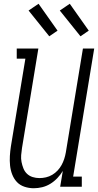

<svg xmlns="http://www.w3.org/2000/svg" viewBox="-20 -993 521 1021"><path d="M159 8Q134 8 110 0Q86 -8 70 -25Q54 -42 45 -65Q36 -88 33.5 -113Q31 -138 32.5 -163.5Q34 -189 38 -215L115 -681H69V-735H184L97 -206Q94 -187 92.5 -168Q91 -149 94.5 -131.5Q98 -114 104.5 -97.5Q111 -81 123.5 -69Q136 -57 153.5 -51.5Q171 -46 190 -46Q207 -46 224.5 -50Q242 -54 258 -63.5Q274 -73 286.5 -86.5Q299 -100 307.5 -115.5Q316 -131 321.5 -148Q327 -165 330 -182L421 -735H481L369 -54H415V0H300L314 -84Q302 -64 285 -46Q268 -28 247.5 -15.5Q227 -3 204.5 2.5Q182 8 159 8ZM408 -800 298 -937 351 -973 452 -830ZM242 -800 132 -937 185 -973 286 -830Z"/></svg>

Font: Iosevka QP Light
Style: Italic
Weight: 300
Italic angle: -9°
Designer: Belleve Invis
Foundry: Belleve Invis
Version: Version 20.0.0; ttfautohint (v1.8.4)